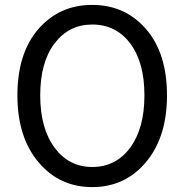

<svg xmlns="http://www.w3.org/2000/svg" viewBox="-20 -744 750 783"><path d="M356 19Q222 19 136.5 -83Q51 -185 51 -355Q51 -527 136.5 -625.5Q222 -724 356 -724Q490 -724 575.5 -625.5Q661 -527 661 -355Q661 -185 575.5 -83Q490 19 356 19ZM356 -63Q453 -63 511 -142Q569 -221 569 -355Q569 -490 511 -567Q453 -644 356 -644Q261 -644 202.5 -567Q144 -490 144 -355Q144 -221 202.5 -142Q261 -63 356 -63Z"/></svg>

Font: LXGW 975 Gothic SC
Style: Regular
Weight: 400
Version: Version 2.01;February 25, 2021